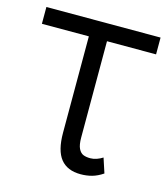

<svg xmlns="http://www.w3.org/2000/svg" viewBox="-87 -600 593 679"><g transform="rotate(15 209.5 -260.0)"><path d="M418 -468.8H238.3V-116.2Q238.3 -89.4 245.1 -75.7Q252 -62 262.5 -57.9Q272.9 -53.7 288.1 -53.7Q299.8 -53.7 311.5 -57.9Q323.2 -62 333 -68.4L350.6 -14.6Q330.6 -1 311 4.4Q291.5 9.8 269.5 9.8Q220.7 9.8 196.3 -20.5Q171.9 -50.8 171.9 -116.2V-468.8H0V-530.3H418Z"/></g></svg>

Font: Pretendard JP Light
Style: Regular
Weight: 300
Designer: Base glyphs from Inter by Rasmus Andersson; Hangeul glyphs from Noto Sans CJK(Source Han Sans) by Jang Soo-young and Kan
Foundry: Kil Hyung-jin
Version: Version 1.309